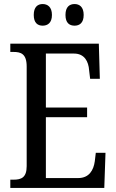

<svg xmlns="http://www.w3.org/2000/svg" viewBox="-20 -930 576 950"><path d="M349 -803C373 -803 394 -816 394 -856C394 -896 373 -910 349 -910C324 -910 304 -896 304 -856C304 -816 324 -803 349 -803ZM191 -803C215 -803 237 -816 237 -856C237 -896 215 -910 191 -910C167 -910 147 -896 147 -856C147 -816 167 -803 191 -803ZM31 0H496L502 -174H454L449 -132C443 -88 421 -49 367 -49H207V-350H411V-398H207V-665H346C398 -665 418 -626 421 -582L426 -540H474L469 -714H31V-673H47C83 -673 112 -664 112 -601V-108C112 -51 85 -41 47 -41H31Z"/></svg>

Font: Noto Serif Tamil Condensed
Style: Italic
Weight: 400
Width: 3
Italic angle: -12°
Designer: Indian Type Foundry, Tom Grace, and the Monotype Design Team
Foundry: Monotype Imaging Inc.
Version: Version 2.003